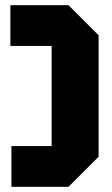

<svg xmlns="http://www.w3.org/2000/svg" viewBox="-20 -720 431 740"><path d="M360 -584V-116L244 0H24V-157H179V-543H20V-700H244Z"/></svg>

Font: Tektur Condensed
Style: Bold
Weight: 700
Width: 3
Designer: Adam Jagosz
Foundry: Adam Jagosz
Version: Version 1.005;gftools[0.9.30]